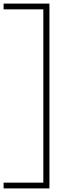

<svg xmlns="http://www.w3.org/2000/svg" viewBox="-40 -828 413 1068"><path d="M-20 220V188H201V-776H-20V-808H235V220Z"/></svg>

Font: Encode Sans Expanded Thin
Style: Regular
Weight: 250
Width: 7
Designer: Multiple Designers
Foundry: Impallari Type
Version: Version 2.000